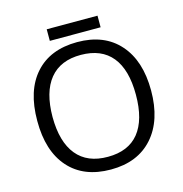

<svg xmlns="http://www.w3.org/2000/svg" viewBox="-121 -949 1021 1070"><g transform="rotate(-15 389.5 -414.0)"><path d="M148.9 -356.9Q149.4 -212.9 210.9 -137.7Q272.5 -62.5 390.6 -63Q508.8 -63 569.3 -137.7Q629.9 -212.9 629.9 -357.4Q629.9 -502 569.3 -576.2Q508.8 -650.4 390.6 -650.9Q272.5 -651.4 210.9 -576.2Q149.4 -501 148.9 -356.9ZM388.7 9.8Q232.4 9.8 146.5 -86.9Q60.5 -183.6 61 -358.4Q61 -533.2 147 -628.9Q232.4 -724.6 388.7 -725.1Q544.9 -725.1 631.3 -627.4Q717.8 -530.3 717.8 -358.4Q717.8 -186.5 630.9 -88.4Q543.9 9.8 388.7 9.8ZM244.1 -837.9H537.1V-771H244.1Z"/></g></svg>

Font: OpenSans
Style: Regular
Weight: 400
Foundry: Ascender Corporation
Version: Version 1.10